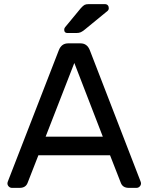

<svg xmlns="http://www.w3.org/2000/svg" viewBox="-20 -910 720 930"><path d="M16 0ZM166 -158 114 -25Q105 0 75 0H38Q29 0 22.5 -6.5Q16 -13 16 -22Q16 -27 20 -36L265 -667Q278 -700 310 -700H370Q402 -700 415 -667L659 -36Q663 -27 663 -22Q663 -13 656.5 -6.5Q650 0 641 0H604Q574 0 565 -25L513 -158ZM478 -248 340 -605 201 -248ZM409 -890H488Q497 -890 502 -884.5Q507 -879 507 -870Q507 -863 502 -858L391 -767Q380 -758 371.5 -754Q363 -750 349 -750H307Q291 -750 291 -766Q291 -774 296 -779L372 -871Q383 -883 390 -886.5Q397 -890 409 -890Z"/></svg>

Font: Hezaedrus
Style: Regular
Weight: 400
Designer: Hubert & Fischer
Foundry: Hubert & Fischer
Version: Version 1.10;September 3, 2019;FontCreator 11.5.0.2425 64-bi